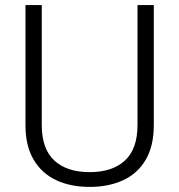

<svg xmlns="http://www.w3.org/2000/svg" viewBox="-20 -720 704 754"><path d="M80 -229V-700H144V-229Q144 -135 193.5 -89.5Q243 -44 332 -44Q421 -44 470.5 -89.5Q520 -135 520 -229V-700H584V-229Q584 -147 552.5 -93Q521 -39 464 -12.5Q407 14 332 14Q257 14 200.5 -12.5Q144 -39 112 -93Q80 -147 80 -229Z"/></svg>

Font: Space 7353
Style: Regular
Weight: 400
Designer: Christine Claussen + Ruben Lyon  (Space 7353)
Version: Version 1.000;FEAKit 1.0